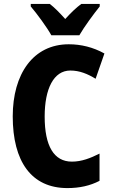

<svg xmlns="http://www.w3.org/2000/svg" viewBox="-20 -950 580 980"><path d="M242 -770H385C409 -812 459 -880 489 -917V-930H395C368 -910 344 -887 313 -853C284 -885 259 -911 234 -930H137V-917C168 -881 220 -810 242 -770ZM339 -590C386 -590 427 -573 468 -548L513 -677C455 -709 394 -724 331 -724C149 -724 45 -572 45 -356C45 -126 140 10 324 10C386 10 440 -2 488 -27V-166C442 -143 397 -125 347 -125C255 -125 208 -205 208 -355C208 -497 254 -590 339 -590Z"/></svg>

Font: Noto Sans Thai Looped Condensed ExtraBold
Style: Regular
Weight: 800
Width: 3
Designer: Sasikarn Vongin, Ben Mitchell
Foundry: The Fontpad Ltd
Version: Version 1.001